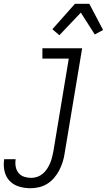

<svg xmlns="http://www.w3.org/2000/svg" viewBox="-62 -776 582 1019"><path d="M100 223Q68 223 38.5 214Q9 205 -11 184Q-31 163 -38 132.5Q-45 102 -40 71V69H21V70Q18 90 21.5 109Q25 128 36.5 142Q48 156 66 162Q84 168 104 168Q120 168 136 162.5Q152 157 165 146Q178 135 187.5 120.5Q197 106 203.5 91Q210 76 214 60Q218 44 221 29L303 -465H163V-520H374L281 38Q278 60 271 82.5Q264 105 253 126.5Q242 148 226 167Q210 186 189.5 199Q169 212 145.5 217.5Q122 223 100 223ZM253 -589 216 -621 336 -756H412L485 -617L441 -593L367 -709Z"/></svg>

Font: Iosevka Term Curly Light
Style: Italic
Weight: 300
Italic angle: -9°
Designer: Belleve Invis
Foundry: Belleve Invis
Version: Version 32.3.0